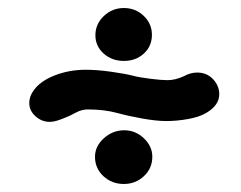

<svg xmlns="http://www.w3.org/2000/svg" viewBox="-20 -562 600 479"><path d="M218 -474Q218 -502 239 -522Q260 -542 289 -542Q318 -542 338.5 -522.5Q359 -503 359 -475Q359 -447 339 -428.5Q319 -410 289 -410Q259 -410 238.5 -428.5Q218 -447 218 -474ZM53 -305Q53 -321 63 -335Q79 -359 115.5 -373.5Q152 -388 194 -388Q222 -388 257.5 -383Q293 -378 312 -373Q327 -369 355 -365.5Q383 -362 398 -362Q417 -362 439 -372Q455 -381 472 -381Q496 -381 511.5 -364.5Q527 -348 527 -327Q527 -299 494 -280Q477 -270 449 -265Q421 -260 395 -260Q370 -260 334 -266.5Q298 -273 273 -280Q240 -289 199 -289Q184 -289 169 -281Q154 -273 151 -272Q140 -267 127 -262.5Q114 -258 104 -258Q84 -258 68.5 -272Q53 -286 53 -305ZM217 -171Q217 -197 239 -217Q261 -237 290 -237Q318 -237 339 -217Q360 -197 360 -171Q360 -142 339 -122.5Q318 -103 289 -103Q259 -103 238 -122.5Q217 -142 217 -171Z"/></svg>

Font: Mali
Style: Bold
Weight: 700
Designer: Kitiyaporn Chalermlarp | Katatrad Aksorn Co.,Ltd.
Foundry: Cadson Demak Co.,Ltd.
Version: Version 1.000; ttfautohint (v1.6)